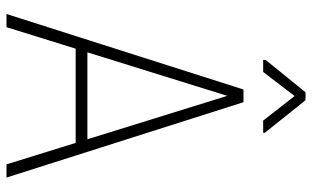

<svg xmlns="http://www.w3.org/2000/svg" viewBox="-200 -736 937 576"><g transform="rotate(90 268.0 -448.5)"><path d="M273.9 -681.2 62 0H22.5L249 -710.9H278.3ZM473.6 0 262.2 -681.2 258.3 -710.9H287.1L513.2 0ZM424.3 -242.7V-207.5H113.8V-242.7ZM281.2 -897 378.9 -774.9V-770H342.3L268.6 -864.3L196.3 -770H160.2V-777.3L257.3 -897Z"/></g></svg>

Font: Roboto Condensed ExtraLight
Style: Regular
Weight: 250
Designer: Christian Robertson
Foundry: Google
Version: Version 3.008; 2023